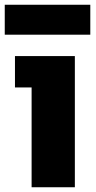

<svg xmlns="http://www.w3.org/2000/svg" viewBox="-41 -788 403 808"><path d="M92 -420H22V-552H274V0H92ZM-21 -768H339V-642H-21Z"/></svg>

Font: Sora-SIA ExtraBold
Style: Regular
Weight: 800
Designer: Jonathan Barnbrook, Julián Moncada
Foundry: Barnbrook Fonts
Version: Version 2.000